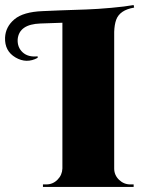

<svg xmlns="http://www.w3.org/2000/svg" viewBox="-59 -740 577 760"><path d="M393 -614V-73Q393 -47 412 -28.5Q431 -10 457 -10H470V0H111V-10H124Q150 -10 168.5 -28.5Q187 -47 188 -73V-650L101 -647Q17 -644 11 -585Q9 -553 30.5 -533Q52 -513 90 -517V-511Q46 -487 2.5 -512.5Q-41 -538 -39 -591Q-37 -634 -2 -663.5Q33 -693 110 -696Q121 -697 180.5 -699Q240 -701 283 -702.5Q326 -704 381.5 -709Q437 -714 470 -720L472 -710Q443 -705 425.5 -693Q408 -681 401 -662Q394 -643 393 -614Z"/></svg>

Font: Cinzel Decorative Black
Style: Regular
Weight: 900
Designer: Natanael Gama
Version: Version 1.001;PS 001.001;hotconv 1.0.56;makeotf.lib2.0.21325